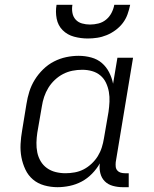

<svg xmlns="http://www.w3.org/2000/svg" viewBox="-20 -770 640 798"><path d="M219 8Q191 8 164 0.5Q137 -7 117 -24Q97 -41 85.5 -65.5Q74 -90 69 -116.5Q64 -143 65.5 -171.5Q67 -200 72 -228L90 -338Q94 -364 102 -389.5Q110 -415 124.5 -438.5Q139 -462 159.5 -482Q180 -502 204.5 -514.5Q229 -527 255 -532.5Q281 -538 307 -538Q334 -538 359.5 -531Q385 -524 403.5 -508Q422 -492 433.5 -469.5Q445 -447 450 -422L468 -530H533L461 -96Q460 -86 461 -77Q462 -68 467.5 -61.5Q473 -55 481.5 -52.5Q490 -50 499 -50H515V8H490Q469 8 449 2.5Q429 -3 415.5 -16.5Q402 -30 397 -50Q392 -70 395 -91Q382 -68 362.5 -48Q343 -28 319.5 -15.5Q296 -3 270 2.5Q244 8 219 8ZM252 -50Q271 -50 290.5 -53.5Q310 -57 327.5 -66Q345 -75 360.5 -89.5Q376 -104 386.5 -121Q397 -138 403 -157Q409 -176 412 -195L431 -305Q434 -326 435 -347Q436 -368 432.5 -388Q429 -408 420.5 -426Q412 -444 397 -456.5Q382 -469 362.5 -474.5Q343 -480 322 -480Q301 -480 281 -476Q261 -472 242.5 -462.5Q224 -453 208 -438Q192 -423 181 -405Q170 -387 163.5 -367.5Q157 -348 154 -328L135 -218Q132 -198 131.5 -177Q131 -156 135 -136.5Q139 -117 149 -100Q159 -83 175 -71.5Q191 -60 211 -55Q231 -50 252 -50ZM345 -610Q316 -610 288 -617.5Q260 -625 240.5 -644.5Q221 -664 215.5 -692.5Q210 -721 215 -750H281Q278 -733 281 -716.5Q284 -700 294.5 -688.5Q305 -677 321 -672.5Q337 -668 354 -668Q372 -668 389.5 -672.5Q407 -677 421 -688.5Q435 -700 443.5 -716.5Q452 -733 455 -750H521Q517 -730 510 -710.5Q503 -691 490.5 -674.5Q478 -658 460.5 -645Q443 -632 423.5 -624Q404 -616 384 -613Q364 -610 345 -610Z"/></svg>

Font: Iosevka Slab Light Extended
Style: Italic
Weight: 300
Width: 7
Italic angle: -9°
Monospace: yes
Designer: Belleve Invis
Foundry: Belleve Invis
Version: Version 11.1.0; ttfautohint (v1.8.3)